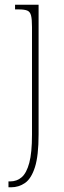

<svg xmlns="http://www.w3.org/2000/svg" viewBox="-20 -556 274 816"><path d="M16 240V215H23Q52 215 72.5 197Q93 179 104.5 136Q116 93 116 16V-441Q116 -474 112 -490Q108 -506 96 -511Q84 -516 59 -516H44V-536H144V15Q144 106 128.5 154.5Q113 203 86.5 221.5Q60 240 27 240Z"/></svg>

Font: Noto Serif Thai Condensed Thin
Style: Regular
Weight: 100
Width: 3
Designer: Monotype Design Team
Foundry: Monotype Imaging Inc.
Version: Version 2.001; ttfautohint (v1.8.4.7-5d5b)